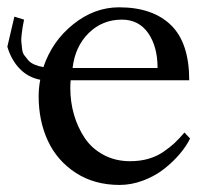

<svg xmlns="http://www.w3.org/2000/svg" viewBox="-78 -511 577 533"><path d="M447.3 -288.1H118.2Q117.2 -280.8 117.2 -266.1Q117.2 -228 127.4 -192.6Q137.7 -157.2 157.2 -127.9Q176.8 -98.6 209.5 -81.1Q242.2 -63.5 283.2 -63.5Q310.5 -63.5 333.7 -70.1Q356.9 -76.7 375.7 -89.6Q394.5 -102.5 406.7 -114Q418.9 -125.5 434.1 -143.1L449.7 -126.5Q439.5 -105.5 420.9 -83.5Q402.3 -61.5 377.4 -42Q352.5 -22.5 319.8 -10Q287.1 2.4 253.9 2.4Q184.1 2.4 132.3 -31.2Q80.6 -64.9 54.9 -120.1Q29.3 -175.3 29.3 -243.7Q29.3 -266.6 33.7 -289.6Q0.5 -295.9 -22.9 -319.8Q-46.4 -343.8 -57.6 -381.3L-38.1 -464.8L-11.2 -456.5Q-14.2 -441.9 -15.1 -436Q-16.1 -430.2 -17.8 -416.3Q-19.5 -402.3 -18.8 -395.3Q-18.1 -388.2 -16.8 -376.5Q-15.6 -364.7 -11 -358.2Q-6.3 -351.6 0.2 -344Q6.8 -336.4 17.6 -331.8Q28.3 -327.1 42.5 -324.7Q66.9 -397 125.5 -443.8Q184.1 -490.7 252.4 -490.7Q345.7 -490.7 396.5 -441.4Q447.3 -392.1 447.3 -288.1ZM123.5 -322.3H359.4Q359.4 -381.8 333.3 -419.2Q307.1 -456.5 260.3 -456.5Q206.1 -456.5 168.2 -419.2Q130.4 -381.8 123.5 -322.3Z"/></svg>

Font: Flanker
Style: Regular
Weight: 400
Designer: Flanker
Foundry: Flanker
Version: Version 2.027